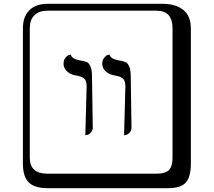

<svg xmlns="http://www.w3.org/2000/svg" viewBox="-20 -774 1120 1006"><path d="M630 -65 637 -321Q637 -351 624 -362.5Q611 -374 579 -379Q551 -384 533.5 -400.5Q516 -417 516 -440Q516 -459 525.5 -471Q535 -483 544 -486L554 -488Q558 -466 600 -458Q625 -454 636.5 -449.5Q648 -445 656.5 -427Q665 -409 665 -374L669 -107Q669 -90 659.5 -79.5Q650 -69 640 -67ZM427 -65 434 -321Q434 -351 421 -362.5Q408 -374 376 -379Q348 -384 330.5 -400.5Q313 -417 313 -440Q313 -459 322.5 -471Q332 -483 342 -486L351 -488Q355 -466 397 -458Q422 -454 433.5 -449.5Q445 -445 453.5 -427Q462 -409 462 -374L466 -107Q466 -90 456 -79.5Q446 -69 436 -67ZM229 -718Q184 -718 160 -694Q136 -670 136 -625V53Q136 136 229 136H801Q846 136 865 117Q884 98 884 53V-625Q884 -718 801 -718ZM980 84Q980 153 953.5 182.5Q927 212 861 212H229Q161 212 130.5 181.5Q100 151 100 84V-625Q100 -687 134 -720.5Q168 -754 229 -754H831Q901 -754 940.5 -722Q980 -690 980 -625Z"/></svg>

Font: Libertinus Keyboard
Style: Regular
Weight: 700
Designer: Philipp H. Poll
Foundry: Khaled Hosny
Version: Version 6.7